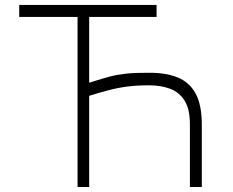

<svg xmlns="http://www.w3.org/2000/svg" viewBox="-20 -747 932 767"><path d="M605.5 -727.3V-679.3H336.3V-416.5Q343 -418.7 349.1 -420.6Q355.1 -422.6 361.2 -424.4Q392.8 -434.3 420.5 -441.6Q448.2 -448.9 484.2 -452.8Q520.2 -456.7 576 -456.3Q643.1 -456.7 690.2 -437.5Q737.2 -418.3 761.7 -372.9Q786.2 -327.4 786.2 -248.6V0H738.6V-248.6Q739 -310.7 717.5 -344.8Q696 -378.9 659.1 -392.6Q622.2 -406.2 576 -406.2Q526.3 -406.2 487.6 -401.1Q448.9 -396 413.2 -386.5Q377.5 -377.1 336.3 -364.3V0H289.8V-679.3H56.8V-727.3Z"/></svg>

Font: Inter UI Extra Light
Style: Regular
Weight: 200
Designer: Rasmus Andersson
Foundry: rsms
Version: 3.2;8d6f07862